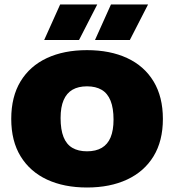

<svg xmlns="http://www.w3.org/2000/svg" viewBox="-20 -826 774 854"><path d="M367 8Q265 8 189.2 -27.2Q113.5 -62.5 71.8 -130.5Q30 -198.5 30 -297Q30 -396 71.5 -464.2Q113 -532.5 188.8 -567.8Q264.5 -603 367 -603Q469.5 -603 545.5 -567.8Q621.5 -532.5 663 -464Q704.5 -395.5 704.5 -297Q704.5 -199 663 -131Q621.5 -63 545.5 -27.5Q469.5 8 367 8ZM367 -153Q406.5 -153 432.8 -168.5Q459 -184 472 -215.2Q485 -246.5 485 -294Q485 -345 471.8 -378Q458.5 -411 432.2 -426.5Q406 -442 367 -442Q328.5 -442 302.5 -427Q276.5 -412 263 -380.8Q249.5 -349.5 249.5 -301Q249.5 -249.5 262.5 -216.8Q275.5 -184 301.8 -168.5Q328 -153 367 -153ZM402.5 -648 473.5 -806H638.5L557.5 -648ZM176.5 -648 247.5 -806H412.5L331.5 -648Z"/></svg>

Font: Encode Sans SC Condensed Thin Black
Style: Regular
Weight: 900
Version: Version 3.002